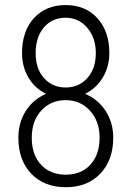

<svg xmlns="http://www.w3.org/2000/svg" viewBox="-20 -741 526 770"><path d="M418.5 -527.8Q418.5 -474.1 392.3 -430.4Q366.2 -386.7 321.3 -364.7Q374 -342.3 404.1 -295.4Q434.1 -248.5 434.1 -188.5Q434.1 -98.6 382.1 -44.4Q330.1 9.8 244.1 9.8Q157.2 9.8 105.5 -44.2Q53.7 -98.1 53.7 -188.5Q53.7 -249.5 83.3 -295.9Q112.8 -342.3 164.6 -364.7Q119.6 -386.7 94 -429.9Q68.4 -473.1 68.4 -527.8Q68.4 -616.2 116.2 -668.5Q164.1 -720.7 243.2 -720.7Q322.8 -720.7 370.6 -668Q418.5 -615.2 418.5 -527.8ZM379.4 -188.5Q379.4 -254.9 340.8 -297.1Q302.2 -339.4 243.2 -339.4Q184.1 -339.4 145.8 -297.9Q107.4 -256.3 107.4 -188.5Q107.4 -120.6 144.3 -80.6Q181.2 -40.5 244.1 -40.5Q305.7 -40.5 342.5 -80.6Q379.4 -120.6 379.4 -188.5ZM364.3 -528.3Q364.3 -589.4 329.8 -629.6Q295.4 -669.9 243.2 -669.9Q189 -669.9 156 -630.9Q123 -591.8 123 -528.3Q123 -464.4 157 -427.2Q190.9 -390.1 243.7 -390.1Q296.4 -390.1 330.3 -428Q364.3 -465.8 364.3 -528.3Z"/></svg>

Font: TypoPRO Roboto
Style: Regular
Weight: 300
Designer: Google
Version: Version 2.136; 2016